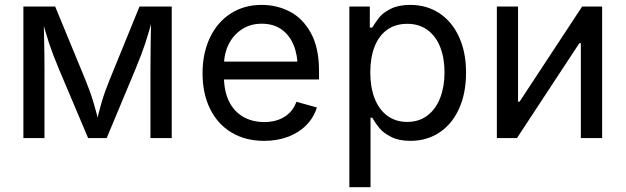

<svg xmlns="http://www.w3.org/2000/svg" viewBox="-20 -573 2597 797"><path d="M77.1 -545.9H209L333.5 -244.1Q354.5 -192.9 366.9 -151.6Q379.4 -110.4 392.6 -55.7H377.9Q390.6 -109.9 402.8 -151.4Q415 -192.9 436 -244.1L559.1 -545.9H692.9V0H604.5V-285.2Q604.5 -320.8 605.5 -394Q606.4 -472.2 607.4 -512.2H617.2Q599.6 -443.4 583.7 -395.3Q567.9 -347.2 542 -285.2L422.9 0H345.7L225.1 -285.2Q199.2 -346.7 183.1 -395.3Q167 -443.8 149.4 -512.2H161.1L163.1 -410.6Q164.6 -348.6 164.6 -285.2V0H77.1Z M820.8 -268.6Q820.8 -351.6 851.3 -416.3Q881.8 -481 937.5 -516.8Q993.2 -552.7 1066.4 -552.7Q1128.9 -552.7 1182.6 -525.1Q1236.3 -497.6 1270.3 -436.3Q1304.2 -375 1304.2 -279.8V-243.2H880.4V-317.4H1256.8L1215.8 -290Q1215.8 -344.7 1198.7 -386.2Q1181.6 -427.7 1148.2 -451.2Q1114.7 -474.6 1066.4 -474.6Q1019 -474.6 983.4 -450.9Q947.8 -427.2 928.7 -388.2Q909.7 -349.1 909.7 -304.2V-254.9Q909.7 -195.3 930.4 -152.8Q951.2 -110.4 989 -88.4Q1026.9 -66.4 1077.1 -66.4Q1126 -66.4 1160.6 -87.9Q1195.3 -109.4 1210.4 -150.4L1295.4 -127Q1282.7 -85.4 1252.2 -54.2Q1221.7 -22.9 1176.8 -5.6Q1131.8 11.7 1076.7 11.7Q998.5 11.7 940.7 -23.2Q882.8 -58.1 851.8 -121.6Q820.8 -185.1 820.8 -268.6Z M1430.2 -545.9H1515.1V-458.5H1524.9Q1542 -485.8 1556.6 -503.4Q1571.3 -521 1603 -536.9Q1634.8 -552.7 1683.1 -552.7Q1751 -552.7 1803.5 -518.3Q1856 -483.9 1885.3 -420.2Q1914.6 -356.4 1914.6 -271.5Q1914.6 -186 1885.5 -121.8Q1856.4 -57.6 1804 -22.9Q1751.5 11.7 1683.6 11.7Q1636.2 11.7 1604.2 -4.4Q1572.3 -20.5 1556.2 -39.8Q1540 -59.1 1524.9 -84.5H1518.1V204.1H1430.2ZM1825.2 -272.5Q1825.2 -330.6 1807.9 -376Q1790.5 -421.4 1755.6 -447.8Q1720.7 -474.1 1670.4 -474.1Q1621.1 -474.1 1586.7 -449.2Q1552.2 -424.3 1534.7 -378.9Q1517.1 -333.5 1517.1 -272.5Q1517.1 -211.4 1534.9 -165Q1552.7 -118.7 1587.4 -92.8Q1622.1 -66.9 1670.4 -66.9Q1719.7 -66.9 1754.6 -93.8Q1789.6 -120.6 1807.4 -167.2Q1825.2 -213.9 1825.2 -272.5Z M2391.1 0V-393.6H2384.8L2126 0H2042.5V-545.9H2130.4V-150.9H2136.7L2396.5 -545.9H2479.5V0Z"/></svg>

Font: Inter RS Variable
Style: Regular
Weight: 400
Designer: Rasmus Andersson (customised by Maria Ramos and Noel Pretorius)
Foundry: rsms
Version: Version 3.001;Glyphs 3.2.3 (3260)